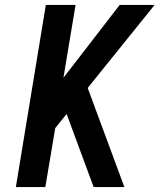

<svg xmlns="http://www.w3.org/2000/svg" viewBox="-20 -755 644 775"><path d="M44 0 165 -735H285L236 -441L463 -735H604L334 -400L482 0H358L274 -227L249 -295L203 -238L163 0Z"/></svg>

Font: Iosevka SS04 Extended Oblique
Style: Bold
Weight: 700
Width: 7
Italic angle: -9°
Monospace: yes
Designer: Belleve Invis
Foundry: Belleve Invis
Version: Version 19.0.0; ttfautohint (v1.8.4)